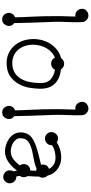

<svg xmlns="http://www.w3.org/2000/svg" viewBox="444 -1238 829 1758"><g transform="rotate(90 859.0 -358.5)"><path d="M182 -694Q182 -684 182.5 -673Q183 -662 183 -648Q183 -631 182.5 -607.5Q182 -584 181 -559.5Q180 -535 179.5 -511Q179 -487 179 -469Q179 -456 179 -444.5Q179 -433 180 -423Q185 -305 187.5 -219.5Q190 -134 191 -74L200 -66Q217 -52 217 -26Q217 -3 201.5 16.5Q186 36 161 36H153Q128 36 112.5 16.5Q97 -3 97 -26Q97 -44 108 -59.5Q119 -75 138 -81Q137 -147 132 -241.5Q127 -336 127 -469Q127 -488 127.5 -510Q128 -532 129 -558L131 -634Q130 -633 120 -633Q93 -633 76.5 -652Q60 -671 60 -697Q60 -722 79.5 -737.5Q99 -753 122 -753Q145 -753 163.5 -735Q182 -717 182 -694Z M615 -501 624 -500Q702 -491 747 -444Q792 -397 792 -312Q792 -265 782.5 -211Q773 -157 746.5 -111Q720 -65 674.5 -34.5Q629 -4 557 -4Q509 -4 468.5 -22.5Q428 -41 398.5 -74Q369 -107 353 -152.5Q337 -198 337 -251Q337 -293 348.5 -333.5Q360 -374 382.5 -408Q405 -442 437.5 -467Q470 -492 511 -502Q532 -531 563 -531Q578 -531 592 -523.5Q606 -516 615 -501ZM508 -446Q479 -435 457 -414.5Q435 -394 420 -367.5Q405 -341 397 -310Q389 -279 389 -246Q389 -205 401 -170.5Q413 -136 434.5 -110.5Q456 -85 487 -70.5Q518 -56 557 -56Q608 -56 643 -77Q678 -98 699.5 -133.5Q721 -169 730.5 -216Q740 -263 740 -316Q740 -376 707.5 -406Q675 -436 618 -447Q610 -430 595 -420.5Q580 -411 563 -411Q546 -411 530.5 -420Q515 -429 508 -446Z M1034 -694Q1034 -684 1034.5 -673Q1035 -662 1035 -648Q1035 -631 1034.5 -607.5Q1034 -584 1033 -559.5Q1032 -535 1031.5 -511Q1031 -487 1031 -469Q1031 -456 1031 -444.5Q1031 -433 1032 -423Q1037 -305 1039.5 -219.5Q1042 -134 1043 -74L1052 -66Q1069 -52 1069 -26Q1069 -3 1053.5 16.5Q1038 36 1013 36H1005Q980 36 964.5 16.5Q949 -3 949 -26Q949 -44 960 -59.5Q971 -75 990 -81Q989 -147 984 -241.5Q979 -336 979 -469Q979 -488 979.5 -510Q980 -532 981 -558L983 -634Q982 -633 972 -633Q945 -633 928.5 -652Q912 -671 912 -697Q912 -722 931.5 -737.5Q951 -753 974 -753Q997 -753 1015.5 -735Q1034 -717 1034 -694Z M1309 -419V-415Q1309 -388 1290 -371.5Q1271 -355 1248 -355Q1224 -355 1206.5 -372.5Q1189 -390 1189 -414Q1189 -437 1205.5 -456Q1222 -475 1249 -475Q1266 -475 1283 -464Q1307 -480 1343.5 -492Q1380 -504 1423 -504Q1451 -504 1477.5 -495.5Q1504 -487 1526.5 -471Q1549 -455 1565 -431.5Q1581 -408 1587 -379L1589 -378Q1606 -358 1606 -335Q1606 -314 1596 -301V-283Q1596 -270 1595.5 -259Q1595 -248 1594 -237L1592 -195Q1602 -182 1602 -161Q1602 -141 1590 -125Q1592 -117 1592.5 -108.5Q1593 -100 1595 -93H1599Q1625 -93 1641.5 -74Q1658 -55 1658 -32Q1658 -9 1640.5 9Q1623 27 1600 27Q1577 27 1558 10Q1539 -7 1539 -33Q1539 -54 1549 -67L1541 -99Q1498 -42 1455 -15.5Q1412 11 1366 11Q1339 11 1308.5 2Q1278 -7 1252 -25Q1226 -43 1209 -69.5Q1192 -96 1192 -131Q1192 -165 1203.5 -190.5Q1215 -216 1241 -235.5Q1267 -255 1309 -270.5Q1351 -286 1413 -301L1471 -315Q1475 -316 1479 -317Q1483 -318 1488 -320Q1487 -325 1486.5 -329Q1486 -333 1486 -335Q1486 -379 1526 -392Q1494 -452 1422 -452Q1396 -452 1363.5 -444Q1331 -436 1309 -419ZM1543 -275Q1531 -275 1524 -279L1517 -276Q1493 -265 1472 -260.5Q1451 -256 1422 -250L1391 -244Q1347 -236 1319 -225Q1291 -214 1274.5 -200.5Q1258 -187 1251.5 -169.5Q1245 -152 1245 -130Q1245 -108 1257 -91.5Q1269 -75 1287 -64Q1305 -53 1326 -47.5Q1347 -42 1364 -42Q1399 -42 1429.5 -61Q1460 -80 1494 -125Q1482 -140 1482 -161Q1482 -187 1498 -203Q1514 -219 1540 -221L1541 -222Q1541 -240 1542 -251.5Q1543 -263 1543 -275Z"/></g></svg>

Font: Nelagoney
Style: Regular
Weight: 400
Designer: Kanati
Foundry: Kanati and Michael Everson
Version: Version 2.000